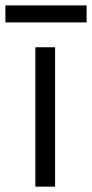

<svg xmlns="http://www.w3.org/2000/svg" viewBox="-49 -697 343 717"><path d="M156.7 -520.5V0H83V-520.5ZM-28.8 -676.8H274.4V-613.3H-28.8Z"/></svg>

Font: Wand UI Pro
Style: Regular
Weight: 400
Designer: Andreas Faust
Version: Version 1.003;FEAKit 1.0